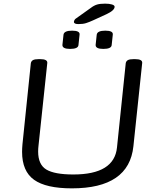

<svg xmlns="http://www.w3.org/2000/svg" viewBox="-20 -1026 860 1052"><path d="M374 6Q232 6 166.5 -41Q101 -88 101 -194Q101 -204 101.5 -214Q102 -224 103 -235L149 -680Q151 -691 160.5 -696.5Q170 -702 192 -702H200Q242 -702 239 -680L191 -228Q190 -220 189.5 -212Q189 -204 189 -196Q189 -124 234 -97Q279 -70 382 -70Q606 -70 621 -218L669 -680Q671 -691 680.5 -696.5Q690 -702 712 -702H720Q762 -702 759 -680L711 -225Q687 6 374 6ZM546 -758Q503 -758 504 -780L510 -836Q513 -858 557 -858Q601 -858 598 -836L592 -780Q591 -758 546 -758ZM364 -758Q321 -758 322 -780L328 -836Q331 -858 375 -858Q419 -858 416 -836L410 -780Q409 -758 364 -758ZM410 -894Q385 -894 385 -906Q385 -910 388 -916Q391 -922 398 -926L478 -983Q495 -996 511.5 -1001Q528 -1006 556 -1006Q579 -1006 593.5 -1001.5Q608 -997 608 -989Q608 -969 563 -948L491 -915Q469 -905 452 -899.5Q435 -894 410 -894Z"/></svg>

Font: Asap Expanded Expanded Regular
Style: Italic
Weight: 400
Width: 7
Italic angle: -6°
Designer: Pablo Cosgaya
Foundry: Omnibus-Type
Version: Version 3.001; ttfautohint (v1.8.4.7-5d5b)